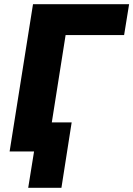

<svg xmlns="http://www.w3.org/2000/svg" viewBox="-20 -725 638 919"><path d="M115 174 143 0H40L62 -139H323L274 174ZM26 0 138 -705H598L574 -557H294L206 0Z"/></svg>

Font: Nunito Sans 10pt SemiCondensed Black
Style: Italic
Weight: 900
Width: 4
Italic angle: -9°
Designer: Vernon Adams
Foundry: Vernon Adams
Version: Version 3.101;gftools[0.9.27]